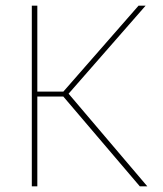

<svg xmlns="http://www.w3.org/2000/svg" viewBox="-20 -659 578 679"><path d="M474.5 0 204 -317.5H108.5V-335H204L470 -639H495L218.5 -323L218 -333L501 0ZM92.5 0V-639H112V0Z"/></svg>

Font: Anek Gujarati Medium Thin
Style: Regular
Weight: 250
Version: Version 1.003